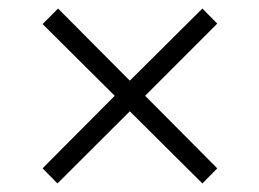

<svg xmlns="http://www.w3.org/2000/svg" viewBox="-20 -556 604 447"><path d="M282.2 -296.9 113.8 -128.9 79.1 -164.1 247.1 -333 79.1 -500 115.2 -536.1 282.2 -368.2 451.2 -536.1 485.8 -501 317.9 -333 485.8 -164.1 451.2 -128.9Z"/></svg>

Font: Times New Roman
Style: Regular
Weight: 400
Designer: Steve Matteson
Foundry: Ascender Corporation
Version: Version 2.00.3